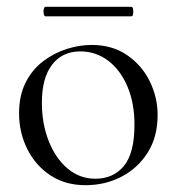

<svg xmlns="http://www.w3.org/2000/svg" viewBox="-20 -531 519 564"><path d="M231 13Q172 13 128 -16Q84 -45 60 -93.5Q36 -142 36 -198Q36 -250 55 -288Q74 -326 106 -350.5Q138 -375 175.5 -387Q213 -399 249 -399Q310 -399 353.5 -369Q397 -339 420 -292Q443 -245 443 -193Q443 -129 414 -83Q385 -37 337 -12Q289 13 231 13ZM260 -6Q313 -6 344 -43.5Q375 -81 375 -165Q375 -228 354.5 -276.5Q334 -325 298 -352.5Q262 -380 216 -380Q163 -380 133 -341Q103 -302 103 -229Q103 -168 123 -117Q143 -66 178.5 -36Q214 -6 260 -6ZM114 -483Q110 -483 108.5 -490Q107 -497 108.5 -504Q110 -511 114 -511H365Q370 -511 371 -504Q372 -497 371 -490Q370 -483 365 -483Z"/></svg>

Font: Cormorant Light
Style: Regular
Weight: 400
Version: Version 4.000